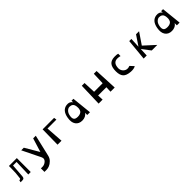

<svg xmlns="http://www.w3.org/2000/svg" viewBox="541 -2663 4953 4953"><g transform="rotate(-45 3017.0 -187.0)"><path d="M152 -498H440V10H350L365 -432H236Q231 -345 222.5 -242.5Q214 -140 209 -65Q208 -42 201 -27Q194 -12 186 -4Q178 4 158.5 7.5Q139 11 126.5 11.5Q114 12 84 12Q74 12 68 12L81 -47Q103 -47 113 -51.5Q123 -56 124.5 -60.5Q126 -65 129 -82Q154 -243 152 -432Z M692 258V129H755Q785 129 819 115Q853 101 880 76.5Q907 52 917.5 19Q928 -14 910 -53L662 -560H757L981 -179L1098 -560H1194L1055 34Q1038 108 983.5 161.5Q929 215 874 236.5Q819 258 774 258Z M1864 -478H1539L1572 0H1427L1435 -552H1854Z M2321 14Q2199 14 2138 -71.5Q2077 -157 2105 -312Q2145 -534 2315 -558Q2432 -574 2485 -489L2483 -547H2554L2611 0H2511V-82Q2483 -35 2433 -10.5Q2383 14 2321 14ZM2309 -138Q2355 -138 2388 -150.5Q2421 -163 2438 -180Q2455 -197 2464 -222Q2473 -247 2475 -263Q2477 -279 2477 -299Q2477 -353 2465 -390Q2453 -427 2431 -444Q2409 -461 2387 -467.5Q2365 -474 2336 -474Q2286 -474 2239 -427Q2192 -380 2179 -286Q2169 -214 2197 -176Q2225 -138 2309 -138Z M3513 0H3360L3366 -157H3065L3072 0H2926L2945 -632H3045L3059 -298H3371L3383 -632H3483Z M4193 -553V-467Q4145 -482 4088 -482Q3929 -480 3929 -273Q3934 -210 3974 -165.5Q4014 -121 4067 -112Q4120 -103 4175 -126L4269 -24Q4205 14 4098 7Q3948 -3 3888 -69.5Q3828 -136 3828 -273Q3828 -422 3885 -492Q3942 -562 4068 -565Q4152 -567 4193 -553Z M4569 0 4625 -582H4703L4691 -311L4873 -582H4984L4772 -270L5067 0H4864L4691 -226L4681 0Z M5591 14Q5469 14 5408 -71.5Q5347 -157 5375 -312Q5415 -534 5585 -558Q5702 -574 5755 -489L5753 -547H5824L5881 0H5781V-82Q5753 -35 5703 -10.5Q5653 14 5591 14ZM5579 -138Q5625 -138 5658 -150.5Q5691 -163 5708 -180Q5725 -197 5734 -222Q5743 -247 5745 -263Q5747 -279 5747 -299Q5747 -353 5735 -390Q5723 -427 5701 -444Q5679 -461 5657 -467.5Q5635 -474 5606 -474Q5556 -474 5509 -427Q5462 -380 5449 -286Q5439 -214 5467 -176Q5495 -138 5579 -138Z"/></g></svg>

Font: OpenDyslexic
Style: Regular
Weight: 400
Designer: Abbie Gonzalez
Version: Version 0.920;hotconv 1.0.109;makeotfexe 2.5.65596